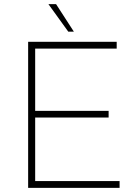

<svg xmlns="http://www.w3.org/2000/svg" viewBox="-20 -908 675 928"><path d="M116 -706H544V-673H150V-372H505V-340H150V-33H558V0H116ZM214 -888H251L337 -755H310Z"/></svg>

Font: Josefin Sans Thin ExtraLight
Style: Regular
Weight: 250
Version: Version 2.001